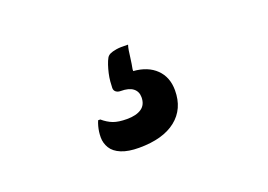

<svg xmlns="http://www.w3.org/2000/svg" viewBox="-53 -149 706 505"><g transform="rotate(-20 300.0 103.5)"><path d="M331 -29Q329 -23 327.5 -14Q326 -5 325 4.5Q324 14 322.5 22Q321 30 320 36V41Q360 44 383 66.5Q406 89 406 126Q406 178 369.5 207Q333 236 266 236Q236 236 216.5 228Q197 220 188.5 206Q180 192 180 176Q180 168 181 160.5Q182 153 184 145.5Q186 138 189 131H195Q209 143 223.5 148.5Q238 154 262 154Q288 154 302.5 144Q317 134 317 113Q317 97 305.5 88Q294 79 271 79Q263 79 258 75Q253 71 253 64Q253 57 254 46Q255 35 257.5 24Q260 13 263.5 2.5Q267 -8 271 -15Q274 -20 280 -23Q286 -26 298 -28Q310 -30 331 -29Z"/></g></svg>

Font: Recursive Casual Medium
Style: Regular
Weight: 500
Version: Version 1.047